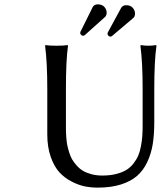

<svg xmlns="http://www.w3.org/2000/svg" viewBox="-20 -856 742 886"><path d="M638.2 -444.8Q638.2 -569.8 627.9 -645L629.9 -647.9Q648.4 -645 665 -645Q681.6 -645 700.2 -647.9L702.1 -645Q691.9 -575.2 691.9 -444.8V-291Q691.9 -234.9 684.8 -190.9Q677.7 -147 659.7 -108.4Q641.6 -69.8 612.5 -44.4Q583.5 -19 537.8 -4.6Q492.2 9.8 431.2 9.8Q400.9 9.8 372.1 4.2Q343.3 -1.5 310.8 -18.1Q278.3 -34.7 254.2 -60.8Q230 -86.9 214.1 -132.1Q198.2 -177.2 198.2 -235.8V-444.8Q198.2 -569.8 188 -645L189.9 -647.9Q208.5 -645 241.2 -645Q273.4 -645 292 -647.9L293.9 -645Q284.2 -578.6 284.2 -444.8V-269Q284.2 -255.4 284.4 -246.8Q284.7 -238.3 286.1 -219.5Q287.6 -200.7 290.3 -187Q293 -173.3 298.8 -154.1Q304.7 -134.8 312.7 -120.8Q320.8 -106.9 334 -92Q347.2 -77.1 363.3 -67.6Q379.4 -58.1 402.1 -52Q424.8 -45.9 452.1 -45.9Q487.3 -45.9 515.6 -53Q543.9 -60.1 563 -71.8Q582 -83.5 596.2 -101.8Q610.4 -120.1 618.2 -138.7Q626 -157.2 630.6 -182.4Q635.3 -207.5 636.7 -228.8Q638.2 -250 638.2 -276.9ZM603 -793.9Q603 -780.8 596.2 -773.9L497.1 -689.9Q494.1 -687 488.8 -687Q484.9 -687 480.5 -690.9Q476.1 -694.8 476.1 -700.2Q476.1 -704.6 480 -710.9L539.1 -819.8Q546.9 -832 562 -832Q582 -832 592.5 -820.1Q603 -808.1 603 -793.9ZM472.2 -797.9Q472.2 -785.2 464.8 -777.8L371.1 -693.8Q368.2 -690.9 362.8 -690.9Q358.9 -690.9 354.5 -694.8Q350.1 -698.7 350.1 -704.1Q350.1 -708.5 354 -714.8L408.2 -824.2Q415.5 -835.9 431.2 -835.9Q451.2 -835.9 461.7 -824Q472.2 -812 472.2 -797.9Z"/></svg>

Font: Linear Smooth
Style: Regular
Weight: 400
Designer: Philipp H. Poll, Flanker
Foundry: Philipp H. Poll, reworked by Flanker
Version: Version 1.061 | FøM Fix